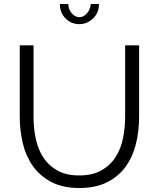

<svg xmlns="http://www.w3.org/2000/svg" viewBox="-20 -937 795 962"><path d="M377 -58Q444 -58 488.5 -83.5Q533 -109 559.5 -150.5Q586 -192 596.5 -245Q607 -298 607 -352V-710H677V-352Q677 -280 661 -215.5Q645 -151 609.5 -102Q574 -53 517 -24Q460 5 378 5Q294 5 236.5 -25.5Q179 -56 144 -106Q109 -156 94 -220Q79 -284 79 -352V-710H148V-352Q148 -296 159 -243Q170 -190 196.5 -149Q223 -108 267 -83Q311 -58 377 -58ZM378 -851Q399 -851 415.5 -870Q432 -889 435 -917H476Q476 -896 468.5 -877.5Q461 -859 447.5 -845.5Q434 -832 416 -824Q398 -816 378 -816Q336 -816 308 -845Q280 -874 280 -917H322Q322 -891 339 -871Q356 -851 378 -851Z"/></svg>

Font: Oxford Sans
Style: Regular
Weight: 400
Designer: Matt McInerney, Pablo Impallari, Rodrigo Fuenzalida
Foundry: Matt McInerney, Pablo Impallari, Rodrigo Fuenzalida
Version: Version 3.000g; ttfautohint (v1.5) -l 8 -r 28 -G 28 -x 14 -D